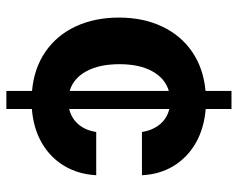

<svg xmlns="http://www.w3.org/2000/svg" viewBox="-92 -655 747 603"><g transform="rotate(90 281.5 -353.5)"><path d="M265.6 -80.6Q194.3 -86.9 142.3 -122.8Q90.3 -158.7 62.7 -218.3Q35.2 -277.8 35.2 -353.5Q35.2 -429.2 63 -488.5Q90.8 -547.9 142.8 -583.5Q194.8 -619.1 265.6 -625.5V-707H322.3V-626Q382.8 -621.1 428.7 -595Q474.6 -568.8 501.2 -525.1Q527.8 -481.4 530.3 -425.8H394.5Q389.2 -459.5 370.4 -482.2Q351.6 -504.9 322.3 -511.7V-197.3Q351.1 -204.1 370.1 -225.8Q389.2 -247.6 394.5 -282.2H530.3Q527.3 -226.1 501.2 -182.1Q475.1 -138.2 429.4 -111.6Q383.8 -85 322.3 -80.1V0H265.6ZM265.6 -198.7V-510.3Q226.1 -498.5 203.9 -458.3Q181.6 -418 181.6 -355.5Q181.6 -291.5 203.9 -251Q226.1 -210.4 265.6 -198.7Z"/></g></svg>

Font: WEMIX Pretendard
Style: Bold
Weight: 700
Designer: Base glyphs from Inter by Rasmus Andersson; Hangeul glyphs from Noto Sans CJK(Source Han Sans) by Jang Soo-young and Kan
Foundry: Kil Hyung-jin
Version: Version 1.000